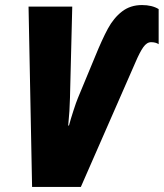

<svg xmlns="http://www.w3.org/2000/svg" viewBox="-20 -740 648 760"><path d="M93 -714H266L257 -353Q256 -302 250 -243H253Q259 -266 270.5 -301.5Q282 -337 288 -351L356 -515Q384 -584 407 -626.5Q430 -669 463 -694.5Q496 -720 542 -720Q582 -720 608 -704V-565Q597 -573 578 -573Q561 -573 547 -553Q533 -533 516 -493L300 0H107Z"/></svg>

Font: Noto Sans UI CondBlack
Style: Italic
Weight: 900
Width: 3
Italic angle: -12°
Designer: Monotype Design Team
Foundry: Monotype Imaging Inc.
Version: Version 1.001